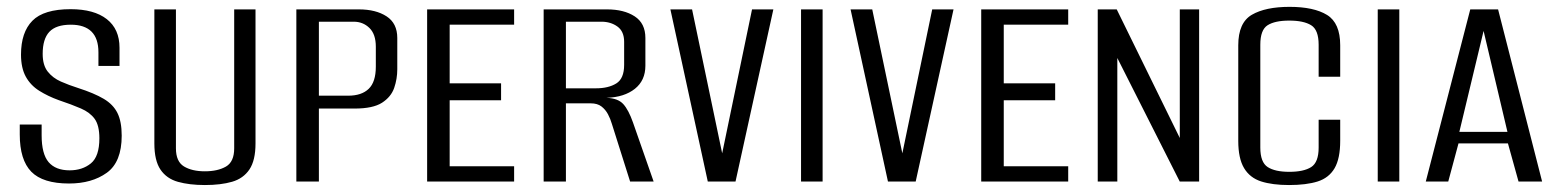

<svg xmlns="http://www.w3.org/2000/svg" viewBox="-20 -522 4469 552"><path d="M178.5 5.6Q103.3 5.6 70 -28.3Q36.8 -62.3 36.8 -135.5V-164H99.7V-133Q99.7 -79.3 119.8 -55.8Q140 -32.3 180.2 -32.3Q216.8 -32.3 241.3 -52.3Q265.7 -72.2 265.7 -124.4Q265.7 -161.4 252.2 -180.2Q238.6 -198.9 212.7 -210.1Q186.9 -221.3 148.6 -234.2Q117.9 -245.3 93 -260.9Q68 -276.5 54.2 -301.5Q40.4 -326.5 40.4 -365Q40.4 -429.1 73.1 -462.3Q105.8 -495.6 183 -495.6Q250.4 -495.6 287 -467Q323.6 -438.4 323.6 -384.7V-332.5H263V-371.6Q263 -411.3 243.1 -431.1Q223.1 -451 183.6 -451Q141 -451 121.8 -430.4Q102.7 -409.9 102.7 -367.1Q102.7 -334.6 117.2 -316.2Q131.8 -297.7 155.1 -287.5Q178.5 -277.2 204.2 -269.1Q250.9 -254.1 278.3 -237.8Q305.6 -221.6 317.7 -197Q329.9 -172.5 329.9 -132Q329.9 -56.2 287.1 -25.3Q244.2 5.6 178.5 5.6Z M569 10Q524.5 10 491.7 0.8Q458.9 -8.4 441.3 -34.5Q423.8 -60.5 423.8 -109.4V-495H485.8V-95.6Q485.8 -57.5 508.9 -43.5Q532.1 -29.5 569 -29.5Q605.9 -29.5 629.6 -43.1Q653.3 -56.8 653.3 -95.6V-495H714.6V-109.7Q714.6 -60.8 697.1 -34.8Q679.5 -8.7 647.2 0.6Q614.9 10 569 10Z M832 0V-495H1012Q1060.7 -495 1091.4 -475Q1122.2 -455 1122.2 -412.8V-322.9Q1122.2 -295.3 1113.3 -269.3Q1104.3 -243.4 1078.3 -226.6Q1052.2 -209.9 999.4 -209.9H896.8V0ZM896.8 -246.9H981.1Q1019.6 -246.9 1040 -266.6Q1060.5 -286.3 1060.5 -330.3V-387.8Q1060.5 -423.7 1042.1 -441.6Q1023.7 -459.6 996.9 -459.6H896.8Z M1208 0V-495H1458.1V-451.1H1272.8V-282.4H1420.6V-233.7H1272.8V-44H1458.1V0Z M1543 0V-495H1725.3Q1774 -495 1804.7 -475Q1835.5 -455 1835.5 -412.8V-333.2Q1835.5 -290.6 1805.2 -266.6Q1774.9 -242.6 1724.3 -240.8V-240.7Q1756.9 -239.4 1772 -222.7Q1787.1 -206 1799.7 -170.3L1859.2 0H1791.6L1739.1 -166Q1735 -180.1 1727.9 -193.6Q1720.7 -207.1 1709.1 -216Q1697.5 -224.9 1678.4 -224.9H1607V0ZM1607 -268.1H1693.3Q1729.2 -268.1 1751.8 -282.1Q1774.4 -296 1774.4 -335.7V-401.7Q1774.4 -431.8 1755.1 -445.7Q1735.9 -459.6 1709.1 -459.6H1607Z M2014.9 0 1907.4 -495H1969.7L2057.4 -75.7H2055.1L2142.1 -495H2203.4L2094.6 0Z M2283 0V-495H2345V0Z M2532.9 0 2425.4 -495H2487.7L2575.4 -75.7H2573.1L2660.1 -495H2721.4L2612.6 0Z M2801 0V-495H3051.1V-451.1H2865.8V-282.4H3013.6V-233.7H2865.8V-44H3051.1V0Z M3136 0V-495H3190.6L3371.9 -125.3V-495H3427.5V0H3371.8L3192.3 -355.3V0Z M3686 10Q3638.1 10 3605.7 -0.4Q3573.3 -10.9 3556.7 -38.7Q3540 -66.5 3540 -117V-391.8Q3540 -456.8 3579.2 -479.6Q3618.4 -502.3 3687.4 -502.3Q3757.5 -502.3 3795.3 -479Q3833.1 -455.7 3833.1 -391.8V-301.3H3771.1V-393.4Q3771.1 -436.2 3749.5 -449.5Q3727.9 -462.8 3686.7 -462.8Q3645.5 -462.8 3624.4 -449.5Q3603.4 -436.2 3603.4 -393.4V-97.8Q3603.4 -55.4 3624.6 -41.7Q3645.8 -28 3686.7 -28Q3728.3 -28 3749.7 -41.7Q3771.1 -55.4 3771.1 -97.8V-177.8H3833.1V-117.3Q3833.1 -66.1 3816.9 -38.3Q3800.6 -10.5 3768.1 -0.2Q3735.6 10 3686 10Z M3941 0V-495H4003V0Z M4079.1 0 4207 -495H4287L4413.6 0H4345.8L4315.3 -109.8H4173.2L4143.7 0ZM4175.6 -142.8H4313.9L4245.3 -433.1Z"/></svg>

Font: Alumni Sans SC Thin
Style: Regular
Weight: 100
Designer: Robert E. Leuschke
Foundry: Robert E. Leuschke
Version: Version 1.018